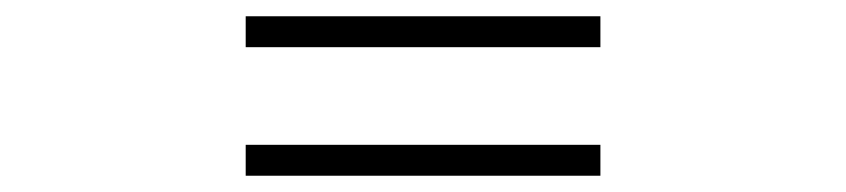

<svg xmlns="http://www.w3.org/2000/svg" viewBox="-20 -498 1040 236"><path d="M282 -478H718V-440H282ZM282 -320H718V-282H282Z"/></svg>

Font: Noto Sans SC Thin Medium
Style: Regular
Weight: 500
Version: Version 2.004-H2;hotconv 1.0.118;makeotfexe 2.5.65603